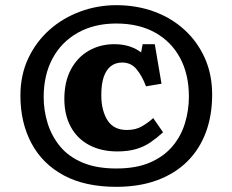

<svg xmlns="http://www.w3.org/2000/svg" viewBox="-20 -704 899 743"><path d="M430 19Q309 19 226.5 -25.5Q144 -70 101.5 -150Q59 -230 59 -334Q59 -414 89.5 -478.5Q120 -543 172 -589Q224 -635 291 -659.5Q358 -684 430 -684Q508 -684 575.5 -659.5Q643 -635 693.5 -589Q744 -543 772.5 -479.5Q801 -416 801 -338Q801 -257 776.5 -191.5Q752 -126 704.5 -79Q657 -32 588 -6.5Q519 19 430 19ZM430 -52Q508 -52 561.5 -75.5Q615 -99 648 -138.5Q681 -178 696 -228Q711 -278 711 -330Q711 -416 677 -479.5Q643 -543 580 -578Q517 -613 430 -613Q345 -613 281.5 -577.5Q218 -542 183.5 -478Q149 -414 149 -328Q149 -276 164.5 -226.5Q180 -177 212.5 -137.5Q245 -98 299 -75Q353 -52 430 -52ZM434 -118Q372 -118 325.5 -142.5Q279 -167 254 -213Q229 -259 229 -321Q229 -388 254.5 -435.5Q280 -483 324 -508Q368 -533 422 -533Q456 -533 482.5 -524Q509 -515 526 -501L532 -533H579L605 -380L545 -370Q530 -410 508.5 -436Q487 -462 453 -462Q427 -462 409 -448Q391 -434 381.5 -406.5Q372 -379 372 -336Q372 -305 378.5 -280Q385 -255 397 -237Q409 -219 427.5 -210Q446 -201 471 -201Q505 -201 529 -215Q553 -229 573 -247L611 -192Q587 -170 562 -153Q537 -136 506 -127Q475 -118 434 -118Z"/></svg>

Font: Literata 18pt ExtraBold
Style: Regular
Weight: 800
Designer: Latin by Veronika Burian and Jose Scaglione. Greek by Irene Vlachou. Cyrillic by Vera Evstafieva.
Foundry: TypeTogether
Version: Version 3.103;gftools[0.9.29]